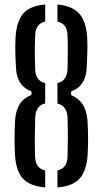

<svg xmlns="http://www.w3.org/2000/svg" viewBox="-20 -827 456 854"><path d="M46.5 -142.5Q45 -171 44.8 -206.8Q44.5 -242.5 47 -292Q50.5 -337 67.5 -363.8Q84.5 -390.5 120 -405V-420.5Q62 -441.5 52.5 -509Q49 -555 48.2 -590.2Q47.5 -625.5 49 -658Q53 -731 83 -766.2Q113 -801.5 181 -807V-731Q137.5 -721.5 136.5 -669Q135 -637.5 134.8 -615.5Q134.5 -593.5 135 -572.2Q135.5 -551 136.5 -521Q137.5 -467 181 -457.5V-367Q138 -357 136.5 -302Q135 -257 134.8 -216.5Q134.5 -176 136 -132.5Q136.5 -106.5 146.8 -90.5Q157 -74.5 181 -69V6.5Q111 1 80.2 -34.8Q49.5 -70.5 46.5 -142.5ZM235.5 6.5V-69Q279.5 -78.5 280.5 -131.5Q281.5 -179 281.8 -216.8Q282 -254.5 280.5 -302Q279 -356.5 235.5 -366.5V-457.5Q279.5 -467.5 280.5 -522.5Q281 -559 281.5 -596.2Q282 -633.5 280.5 -668.5Q279 -721.5 235.5 -731V-807Q302 -801 333 -765.8Q364 -730.5 368 -657.5Q369.5 -627.5 368.2 -585.8Q367 -544 364.5 -510.5Q359.5 -474.5 342 -452.2Q324.5 -430 296.5 -420.5V-404Q328.5 -390.5 346.5 -364.5Q364.5 -338.5 369 -293.5Q372 -245 371.8 -207.8Q371.5 -170.5 370 -142.5Q366 -69 335.2 -33.8Q304.5 1.5 235.5 6.5Z"/></svg>

Font: Big Shoulders Stencil Text Medium
Style: Regular
Weight: 500
Designer: Patric King
Foundry: XO Type Co
Version: Version 1.000